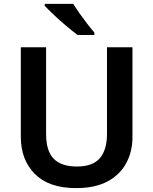

<svg xmlns="http://www.w3.org/2000/svg" viewBox="-20 -957 788 987"><path d="M661 -252Q661 -178 629 -118.5Q597 -59 533 -24.5Q469 10 371 10Q232 10 159.5 -62.5Q87 -135 87 -254V-714H217V-268Q217 -180 256.5 -140.5Q296 -101 375 -101Q457 -101 493.5 -144Q530 -187 530 -269V-714H661ZM356 -937Q370 -915 389.5 -887.5Q409 -860 429 -834Q449 -808 465 -790V-777H379Q355 -795 321.5 -823Q288 -851 257.5 -880Q227 -909 210 -927V-937Z"/></svg>

Font: Noto Sans Lisu SemiBold
Style: Regular
Weight: 600
Designer: Monotype Design Team. David Williams.
Foundry: Monotype Imaging Inc.
Version: Version 2.102; ttfautohint (v1.8.4.7-5d5b)